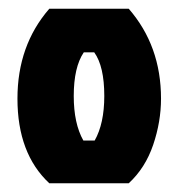

<svg xmlns="http://www.w3.org/2000/svg" viewBox="-20 -720 409 440"><path d="M275 -300H93Q20 -368 20 -494Q20 -616 93 -700H275Q349 -615 349 -494Q349 -441 331 -388Q313 -335 275 -300ZM171 -398H197Q219 -437 219 -500Q219 -568 196 -600H172Q149 -566 149 -500Q149 -437 171 -398Z"/></svg>

Font: Jockey One
Style: Regular
Weight: 400
Designer: TypeTogether
Foundry: TypeTogether
Version: Version 1.002